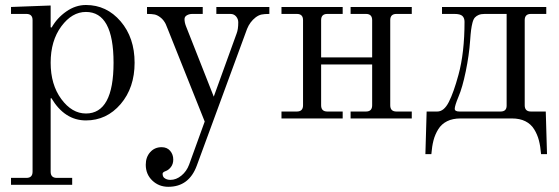

<svg xmlns="http://www.w3.org/2000/svg" viewBox="-20 -467 2204 757"><path d="M23.4 234.4H84Q108.4 234.4 108.4 210V-387.7Q108.4 -412.1 84 -412.1H23.4V-439.5L179.7 -445.3V-359.4L183.6 -358.4Q204.6 -396 241.2 -421.6Q277.8 -447.3 318.8 -447.3Q400.4 -447.3 455.6 -382.8Q510.7 -318.4 510.7 -219.7Q510.7 -121.1 455.6 -56.6Q400.4 7.8 318.8 7.8Q234.9 7.8 182.6 -80.1L179.7 -79.1V210Q179.7 234.4 204.1 234.4H264.6V261.7H23.4ZM318.8 -19.5Q427.7 -19.5 427.7 -219.7Q427.7 -419.9 318.8 -419.9Q263.7 -419.9 221.7 -363Q179.7 -306.2 179.7 -219.7Q179.7 -133.3 221.7 -76.4Q263.7 -19.5 318.8 -19.5Z M554.7 182.6Q554.7 152.3 572.3 132.8Q589.8 113.3 617.2 113.3Q638.7 113.3 650.9 127.7Q663.1 142.1 663.1 162.1Q663.1 179.7 653.8 191.7Q644.5 203.6 633.3 207.5Q621.1 211.9 621.1 217.8Q621.1 228.5 627 233.9Q636.7 242.2 651.9 242.2Q674.8 242.2 695.3 225.3Q715.8 208.5 725.6 182.1L787.1 12.2L640.6 -354.5Q636.2 -366.2 633.3 -372.3Q630.4 -378.4 624.8 -386Q619.1 -393.6 611.8 -398.9Q600.1 -407.7 589.4 -409.9Q578.6 -412.1 559.6 -412.1V-439.5H779.3V-412.1H738.3Q726.1 -412.1 716.8 -406.7Q707.5 -401.4 707.5 -391.6Q707.5 -378.9 712.9 -364.7L822.8 -85.9L913.1 -335.4Q919.4 -351.6 919.4 -378.9Q919.4 -392.1 910.9 -402.1Q902.3 -412.1 888.7 -412.1H833V-439.5H1042V-412.1Q1022.5 -412.1 1011 -409.7Q999.5 -407.2 987.8 -398.4Q965.3 -380.9 954.1 -353L755.9 186Q725.1 269.5 643.6 269.5Q606.4 269.5 580.6 244.9Q554.7 220.2 554.7 182.6Z M1089.8 0V-27.3H1150.4Q1174.8 -27.3 1174.8 -51.8V-387.7Q1174.8 -412.1 1150.4 -412.1H1089.8V-439.5H1331.1V-412.1H1270.5Q1246.1 -412.1 1246.1 -387.7V-240.7H1447.3V-387.7Q1447.3 -412.1 1422.9 -412.1H1362.3V-439.5H1603.5V-412.1H1543Q1518.6 -412.1 1518.6 -387.7V-51.8Q1518.6 -27.3 1543 -27.3H1603.5V0H1362.3V-27.3H1422.9Q1447.3 -27.3 1447.3 -51.8V-212.9H1246.1V-51.8Q1246.1 -27.3 1270.5 -27.3H1331.1V0Z M1657.2 140.6 1662.1 -27.3H1704.1Q1730.5 -27.3 1749.5 -64.7Q1768.6 -102.1 1787.6 -171.9Q1811.5 -259.3 1811.5 -380.9Q1811.5 -396 1803 -404.1Q1794.4 -412.1 1771.5 -412.1H1722.7V-439.5H2133.8V-412.1H2073.2Q2048.8 -412.1 2048.8 -387.7V-51.8Q2048.8 -27.3 2073.2 -27.3H2131.8L2136.7 140.6H2113.3Q2110.8 109.9 2104.7 86.4Q2098.6 63 2085.9 42.5Q2073.2 22 2051.3 11Q2029.3 0 1998 0H1795.9Q1764.6 0 1742.7 11Q1720.7 22 1708 42.5Q1695.3 63 1689.2 86.4Q1683.1 109.9 1680.7 140.6ZM1772.9 -38.1Q1772.9 -27.3 1791.5 -27.3H1953.6Q1977.5 -27.3 1977.5 -50.3V-412.1H1891.1Q1877 -412.1 1867.9 -408.4Q1858.9 -404.8 1852.8 -398.4Q1846.7 -392.1 1843 -378.2Q1839.4 -364.3 1837.4 -348.9Q1835.4 -333.5 1833.5 -306.2Q1829.6 -250 1816.4 -185.8Q1803.2 -121.6 1787.6 -85.4Q1772.9 -49.8 1772.9 -38.1Z"/></svg>

Font: Theano Modern
Style: Regular
Weight: 400
Designer: Alexey Kryukov
Version: Version 2.00